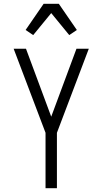

<svg xmlns="http://www.w3.org/2000/svg" viewBox="-20 -992 540 1012"><path d="M220 0V-292L52 -735H117L250 -377L383 -735H448L280 -292V0ZM155 -807 115 -834 210 -972H290L385 -834L345 -807L250 -923Z"/></svg>

Font: Iosevka Custom Light
Style: Regular
Weight: 300
Monospace: yes
Designer: Belleve Invis
Foundry: Belleve Invis
Version: Version 27.3.5